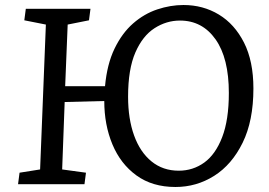

<svg xmlns="http://www.w3.org/2000/svg" viewBox="-20 -735 1073 766"><path d="M238 -328 228 -59 323 -46 317 0H52L58 -46L140 -59L163 -637L77 -654L83 -700H341L335 -654L250 -637L240 -391H399Q407 -479 437 -541Q467 -603 511 -641.5Q555 -680 607.5 -697.5Q660 -715 712 -715Q790 -715 853 -677Q916 -639 953.5 -565Q991 -491 991 -382Q991 -253 948 -165.5Q905 -78 834.5 -33.5Q764 11 680 11Q588 11 524.5 -35Q461 -81 428.5 -159Q396 -237 396 -332ZM491 -349Q491 -261 515 -194.5Q539 -128 584.5 -91Q630 -54 693 -54Q750 -54 795 -86.5Q840 -119 866.5 -188Q893 -257 893 -364Q893 -503 840 -578Q787 -653 698 -653Q644 -653 596.5 -622.5Q549 -592 520 -525.5Q491 -459 491 -349Z"/></svg>

Font: Literata 12pt
Style: Italic
Weight: 400
Italic angle: -2°
Designer: Latin by Veronika Burian and Jose Scaglione. Greek by Irene Vlachou. Cyrillic by Vera Evstafieva
Foundry: TypeTogether
Version: Version 3.002